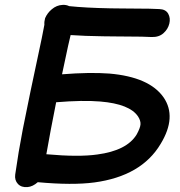

<svg xmlns="http://www.w3.org/2000/svg" viewBox="-20 -750 734 783"><path d="M92 13Q114 11 134 -7Q275 6 365 -6Q557 -32 635 -163Q702 -273 647 -353Q589 -436 426 -450Q347 -456 233 -447Q265 -599 268 -607Q325 -603 401 -602Q418 -602 445 -601.5Q472 -601 502 -601Q532 -601 557.5 -600.5Q583 -600 598 -599Q628 -598 646.5 -614.5Q665 -631 670.5 -653.5Q676 -676 666 -694Q656 -712 630 -713Q615 -714 589 -714.5Q563 -715 533 -715Q503 -715 475.5 -715.5Q448 -716 431 -716Q328 -718 262 -725Q250 -731 235 -730Q211 -729 191 -712Q173 -697 164 -676Q160 -662 161 -649Q152 -600 136.5 -529Q121 -458 104.5 -378Q88 -298 73 -223Q55 -130 42 -38Q39 -15 53 0Q67 15 92 13ZM377 -120Q301 -109 169 -121Q185 -213 209 -333Q318 -342 389 -336Q509 -326 543 -275Q554 -258 553 -243Q552 -228 537 -201Q497 -136 377 -120Z"/></svg>

Font: Balsamiq Sans
Style: Bold Italic
Weight: 700
Italic angle: -12°
Designer: Michael Angeles
Foundry: Balsamiq SRL
Version: Version 1.020; ttfautohint (v1.8.4.7-5d5b);gftools[0.9.26]